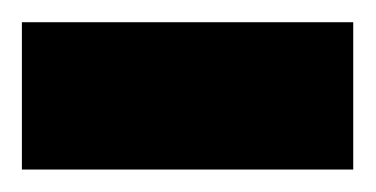

<svg xmlns="http://www.w3.org/2000/svg" viewBox="-29 -151 335 171"><path d="M-9.5 -131.2V0H285.6V-131.2Z"/></svg>

Font: Vazirmatn RD NL
Style: Regular
Weight: 400
Designer: Saber Rastikerdar
Foundry: Saber Rastikerdar
Version: Version 32.101